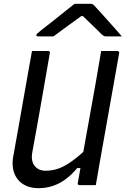

<svg xmlns="http://www.w3.org/2000/svg" viewBox="-20 -966 656 1002"><path d="M480 0Q466 0 451.5 0Q437 0 423 0Q409 0 395 0Q393 0 391 -0.5Q389 -1 388 -2Q387 -3 386.5 -4.5Q386 -6 385.5 -7.5Q385 -9 386 -11Q401 -97 416.5 -183Q432 -269 447.5 -355.5Q463 -442 478.5 -528Q494 -614 508 -700Q523 -700 537 -700Q551 -700 565 -700Q579 -700 593 -700Q596 -700 598 -698.5Q600 -697 601.5 -694.5Q603 -692 602 -689Q589 -616 576 -543Q563 -470 550 -396.5Q537 -323 524 -250Q511 -177 498 -104Q494 -77 489 -51Q484 -25 480 0ZM181 16Q142 16 114 2.5Q86 -11 69.5 -34Q53 -57 48 -86.5Q43 -116 49 -149Q63 -224 76 -299.5Q89 -375 102.5 -450Q116 -525 129 -600Q133 -625 138 -650Q143 -675 147 -700Q169 -700 189.5 -700Q210 -700 232 -700Q235 -700 237 -698.5Q239 -697 240 -694.5Q241 -692 240 -689Q225 -603 210 -516Q195 -429 179.5 -342Q164 -255 148 -168Q141 -125 161 -100Q181 -75 218 -75Q254 -75 287 -87Q320 -99 359 -127.5Q398 -156 449 -205L424 -89H383Q355 -55 323.5 -31.5Q292 -8 256.5 4Q221 16 181 16ZM369 -946Q379 -946 395 -946Q411 -946 427 -946Q443 -946 453 -946Q461 -946 466 -942.5Q471 -939 483 -925Q491 -917 506 -900Q521 -883 540 -862Q559 -841 579 -818.5Q599 -796 616 -776Q599 -776 577.5 -776Q556 -776 539 -776Q527 -776 523 -778Q519 -780 511 -786Q497 -801 466.5 -830Q436 -859 392 -902L442 -882Q426 -882 409.5 -882Q393 -882 377 -882L433 -903Q375 -861 333 -830.5Q291 -800 259 -776H180Q175 -776 172.5 -777Q170 -778 170 -779.5Q170 -781 170 -783Q170 -787 175 -791.5Q180 -796 197 -810Q212 -822 235 -839.5Q258 -857 283 -877.5Q308 -898 331 -916Q354 -934 369 -946Z"/></svg>

Font: Rec Mono Linear
Style: Italic
Weight: 400
Italic angle: -10°
Monospace: yes
Version: Version 1.085; ttfautohint (v1.8.4.7-5d5b)